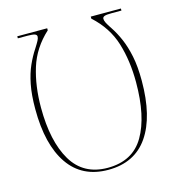

<svg xmlns="http://www.w3.org/2000/svg" viewBox="-107 -808 844 911"><g transform="rotate(-15 314.5 -352.0)"><path d="M314 10Q186 10 119.5 -86.5Q53 -183 53 -358Q53 -428 63 -478.5Q73 -529 90 -567Q107 -605 127 -635Q141 -657 147 -668.5Q153 -680 153 -688Q153 -697 142.5 -700.5Q132 -704 107 -704H60V-714H207V-704Q135 -638 108 -551Q81 -464 81 -358Q81 -192 138 -96Q195 0 314 0Q437 0 492.5 -95Q548 -190 548 -358Q548 -464 521 -551Q494 -638 421 -704V-714H569V-704H521Q496 -704 486 -700.5Q476 -697 476 -688Q476 -680 481.5 -668.5Q487 -657 502 -635Q522 -605 538.5 -567Q555 -529 565.5 -478.5Q576 -428 576 -358Q576 -182 510 -86Q444 10 314 10Z"/></g></svg>

Font: Noto Serif Display SemiCondensed Thin
Style: Regular
Weight: 100
Width: 4
Designer: Monotype Design Team
Foundry: Monotype Imaging Inc.
Version: Version 2.009